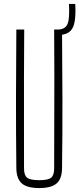

<svg xmlns="http://www.w3.org/2000/svg" viewBox="-20 -950 403 975"><path d="M179 5Q117.5 5 90.8 -18.5Q64 -42 63 -95Q61 -274.5 61.2 -447.8Q61.5 -621 63 -800H103Q102 -680.5 101.8 -564Q101.5 -447.5 101.8 -331Q102 -214.5 102 -95Q102 -60 118 -47.5Q134 -35 179 -35Q224 -35 239.5 -47.5Q255 -60 255 -95Q255 -214.5 255.5 -331Q256 -447.5 256 -564Q256 -680.5 255 -800H295Q296.5 -621 297 -447.8Q297.5 -274.5 295 -95Q294.5 -42 267.5 -18.5Q240.5 5 179 5ZM273 -772Q268.5 -772 265 -772.5Q261.5 -773 256.5 -774L255 -800Q259.5 -800 263.8 -800Q268 -800 273 -800Q301 -800 314.5 -814.8Q328 -829.5 330 -863Q331 -877 331.2 -888.5Q331.5 -900 331 -910Q330.5 -920 330 -930H362Q362.5 -918.5 363 -908.2Q363.5 -898 363.2 -887.2Q363 -876.5 362 -864Q359 -815 338.2 -793.5Q317.5 -772 273 -772Z"/></svg>

Font: Big Shoulders Text SC Thin
Style: Regular
Weight: 100
Designer: Patric King
Foundry: XO Type Co
Version: Version 2.002